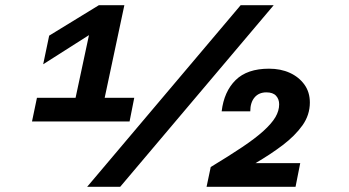

<svg xmlns="http://www.w3.org/2000/svg" viewBox="-20 -718 1340 738"><path d="M251 -251 322 -583 146 -471 169 -581 360 -698H458L363 -251ZM122 -342H496L478 -251H103ZM315 0 905 -698H1032L442 0ZM774 0 790 -76Q861 -119 911 -152.5Q961 -186 992.5 -214.5Q1024 -243 1038.5 -267.5Q1053 -292 1053 -317Q1053 -337 1041 -350Q1029 -363 1004 -363Q975 -363 958.5 -343.5Q942 -324 942 -290H832Q841 -366 885.5 -410Q930 -454 1014 -454Q1059 -454 1094 -438Q1129 -422 1150 -393Q1171 -364 1171 -324Q1171 -276 1142.5 -236Q1114 -196 1066.5 -160Q1019 -124 962 -91H1134L1116 0Z"/></svg>

Font: Azeret Mono Thin SemiBold
Style: Italic
Weight: 600
Italic angle: -12°
Version: Version 1.002